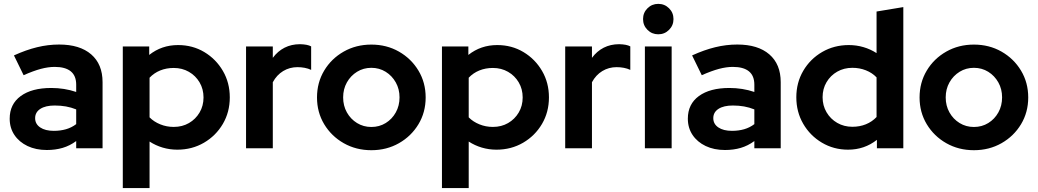

<svg xmlns="http://www.w3.org/2000/svg" viewBox="-20 -759 5314 983"><path d="M219.6 9Q163.9 9 120.9 -11.4Q78 -31.9 53.8 -68Q29.6 -104.2 29.6 -151.3Q29.6 -225.9 86.1 -267.2Q142.6 -308.6 242.4 -308.6Q309.8 -308.6 370.1 -288.2V-325.6Q370.1 -371.3 342.2 -393.9Q314.3 -416.5 260 -416.5Q227.3 -416.5 189.1 -406.4Q150.9 -396.2 100.9 -374L51.4 -475.3Q113.3 -503.5 169.6 -517.2Q226 -531 282.8 -531Q388.5 -531 446.8 -480.7Q505.1 -430.3 505.1 -338.4V0H370.1V-36.8Q337.6 -12.8 300.6 -1.9Q263.7 9 219.6 9ZM159.9 -154Q159.9 -124.2 185.8 -106.6Q211.6 -89.1 255.5 -89.1Q289 -89.1 317.8 -97.3Q346.6 -105.6 370.1 -123.5V-198.9Q344.8 -209.1 317.7 -214Q290.6 -218.8 260.2 -218.8Q213.1 -218.8 186.5 -201.6Q159.9 -184.4 159.9 -154Z M608.7 204V-521H743.9V-477.8Q807.5 -528.3 891.6 -528.3Q966.2 -528.3 1026.1 -492.4Q1085.9 -456.5 1121.2 -395.9Q1156.5 -335.4 1156.5 -260.3Q1156.5 -185.2 1120.9 -124.5Q1085.2 -63.9 1024.3 -28.3Q963.3 7.3 887.8 7.3Q848.8 7.3 812.8 -3.4Q776.8 -14.1 745.7 -34.3V204ZM869.6 -109.2Q913.3 -109.2 947.4 -129Q981.6 -148.8 1001.8 -183Q1022 -217.2 1022 -260Q1022 -302.9 1001.8 -337.2Q981.6 -371.5 947.1 -391.3Q912.6 -411.1 869.6 -411.1Q831.9 -411.1 800.3 -398.3Q768.8 -385.5 745.7 -361.1V-158.2Q768.1 -135.5 800.5 -122.4Q832.9 -109.2 869.6 -109.2Z M1239.7 0V-521H1376.7V-462.9Q1401.8 -496.9 1436.9 -514.8Q1472.1 -532.7 1515.9 -532.7Q1554.1 -532 1573 -521.5V-401.2Q1557.8 -408.4 1539.8 -411.8Q1521.8 -415.2 1503.1 -415.2Q1462.8 -415.2 1429.7 -395.2Q1396.7 -375.1 1376.7 -338V0Z M1881.2 10Q1803 10 1739.8 -25.9Q1676.7 -61.8 1639.8 -123Q1603 -184.2 1603 -260Q1603 -336.2 1639.7 -397.5Q1676.4 -458.8 1739.7 -494.8Q1803 -530.7 1881.1 -530.7Q1959.5 -530.7 2022.5 -494.8Q2085.5 -458.8 2122.4 -397.5Q2159.3 -336.2 2159.3 -260Q2159.3 -184.2 2122.5 -123Q2085.6 -61.8 2022.6 -25.9Q1959.6 10 1881.2 10ZM1881.2 -108.9Q1922.1 -108.9 1954.8 -129.1Q1987.5 -149.3 2006.5 -183.6Q2025.5 -217.9 2025.5 -260.4Q2025.5 -302.9 2006.3 -337.1Q1987.1 -371.3 1954.4 -391.6Q1921.6 -411.8 1881.2 -411.8Q1840.9 -411.8 1808.1 -391.6Q1775.2 -371.3 1756 -337.1Q1736.8 -302.9 1736.8 -260.4Q1736.8 -217.9 1755.9 -183.6Q1775.1 -149.3 1807.9 -129.1Q1840.8 -108.9 1881.2 -108.9Z M2242.7 204V-521H2377.9V-477.8Q2441.5 -528.3 2525.6 -528.3Q2600.2 -528.3 2660.1 -492.4Q2719.9 -456.5 2755.2 -395.9Q2790.5 -335.4 2790.5 -260.3Q2790.5 -185.2 2754.9 -124.5Q2719.2 -63.9 2658.3 -28.3Q2597.3 7.3 2521.8 7.3Q2482.8 7.3 2446.8 -3.4Q2410.8 -14.1 2379.7 -34.3V204ZM2503.6 -109.2Q2547.3 -109.2 2581.4 -129Q2615.6 -148.8 2635.8 -183Q2656 -217.2 2656 -260Q2656 -302.9 2635.8 -337.2Q2615.6 -371.5 2581.1 -391.3Q2546.6 -411.1 2503.6 -411.1Q2465.9 -411.1 2434.3 -398.3Q2402.8 -385.5 2379.7 -361.1V-158.2Q2402.1 -135.5 2434.5 -122.4Q2466.9 -109.2 2503.6 -109.2Z M2873.7 0V-521H3010.7V-462.9Q3035.8 -496.9 3070.9 -514.8Q3106.1 -532.7 3149.9 -532.7Q3188.1 -532 3207 -521.5V-401.2Q3191.8 -408.4 3173.8 -411.8Q3155.8 -415.2 3137.1 -415.2Q3096.8 -415.2 3063.7 -395.2Q3030.7 -375.1 3010.7 -338V0Z M3281.7 0V-521H3418.7V0ZM3350.1 -583.4Q3317.7 -583.4 3295 -606.1Q3272.3 -628.8 3272.3 -661.4Q3272.3 -694.1 3295 -716.6Q3317.7 -739.2 3350.1 -739.2Q3382.6 -739.2 3405.3 -716.7Q3428.1 -694.1 3428.1 -661.3Q3428.1 -628.8 3405.3 -606.1Q3382.6 -583.4 3350.1 -583.4Z M3691.6 9Q3635.9 9 3592.9 -11.4Q3550 -31.9 3525.8 -68Q3501.6 -104.2 3501.6 -151.3Q3501.6 -225.9 3558.1 -267.2Q3614.6 -308.6 3714.4 -308.6Q3781.8 -308.6 3842.1 -288.2V-325.6Q3842.1 -371.3 3814.2 -393.9Q3786.3 -416.5 3732 -416.5Q3699.3 -416.5 3661.1 -406.4Q3622.9 -396.2 3572.9 -374L3523.4 -475.3Q3585.3 -503.5 3641.6 -517.2Q3698 -531 3754.8 -531Q3860.5 -531 3918.8 -480.7Q3977.1 -430.3 3977.1 -338.4V0H3842.1V-36.8Q3809.6 -12.8 3772.6 -1.9Q3735.7 9 3691.6 9ZM3631.9 -154Q3631.9 -124.2 3657.8 -106.6Q3683.6 -89.1 3727.5 -89.1Q3761 -89.1 3789.8 -97.3Q3818.6 -105.6 3842.1 -123.5V-198.9Q3816.8 -209.1 3789.7 -214Q3762.6 -218.8 3732.2 -218.8Q3685.1 -218.8 3658.5 -201.6Q3631.9 -184.4 3631.9 -154Z M4321.9 7.3Q4248.3 7.3 4187.9 -28.6Q4127.5 -64.5 4092.3 -125.2Q4057 -185.9 4057 -261Q4057 -336 4092.6 -396.7Q4128.2 -457.3 4189.3 -492.8Q4250.4 -528.3 4325.7 -528.3Q4364.7 -528.3 4400.7 -517.7Q4436.7 -507.2 4467.8 -487.1V-700L4604.8 -722.7V0H4469.6V-43Q4405.7 7.3 4321.9 7.3ZM4343.9 -109.9Q4381.6 -109.9 4413.1 -122.7Q4444.7 -135.5 4467.8 -159.9V-362.8Q4445.4 -386.3 4413.2 -399Q4381 -411.8 4343.9 -411.8Q4301.1 -411.8 4266.5 -392.2Q4231.9 -372.5 4211.7 -338.3Q4191.5 -304.1 4191.5 -261.3Q4191.5 -218.5 4211.8 -184.1Q4232 -149.7 4266.6 -129.8Q4301.2 -109.9 4343.9 -109.9Z M4966.2 10Q4888 10 4824.8 -25.9Q4761.7 -61.8 4724.8 -123Q4688 -184.2 4688 -260Q4688 -336.2 4724.7 -397.5Q4761.4 -458.8 4824.7 -494.8Q4888 -530.7 4966.1 -530.7Q5044.5 -530.7 5107.5 -494.8Q5170.5 -458.8 5207.4 -397.5Q5244.3 -336.2 5244.3 -260Q5244.3 -184.2 5207.5 -123Q5170.6 -61.8 5107.6 -25.9Q5044.6 10 4966.2 10ZM4966.2 -108.9Q5007.1 -108.9 5039.8 -129.1Q5072.5 -149.3 5091.5 -183.6Q5110.5 -217.9 5110.5 -260.4Q5110.5 -302.9 5091.3 -337.1Q5072.1 -371.3 5039.4 -391.6Q5006.6 -411.8 4966.2 -411.8Q4925.9 -411.8 4893.1 -391.6Q4860.2 -371.3 4841 -337.1Q4821.8 -302.9 4821.8 -260.4Q4821.8 -217.9 4840.9 -183.6Q4860.1 -149.3 4892.9 -129.1Q4925.8 -108.9 4966.2 -108.9Z"/></svg>

Font: Red Hat Display VF
Style: Regular
Weight: 300
Designer: Pentagram, MCKL
Foundry: Pentagram, MCKL
Version: Version 1.023